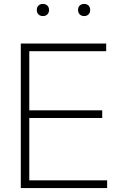

<svg xmlns="http://www.w3.org/2000/svg" viewBox="-20 -953 644 973"><path d="M85.4 0V-732.4H518.1V-693.4H128.4V-394H498V-355H128.4V-39.1H522.9V0ZM406.7 -871.6Q392.6 -871.6 384 -880.1Q375.5 -888.7 375.5 -902.3Q375.5 -916.5 384 -924.8Q392.6 -933.1 406.7 -933.1Q420.4 -933.1 428.7 -924.8Q437 -916.5 437 -902.3Q437 -888.7 428.7 -880.1Q420.4 -871.6 406.7 -871.6ZM197.8 -871.6Q183.6 -871.6 175 -880.1Q166.5 -888.7 166.5 -902.3Q166.5 -916.5 175 -924.8Q183.6 -933.1 197.3 -933.1Q211.4 -933.1 220 -924.8Q228.5 -916.5 228.5 -902.3Q228.5 -888.7 220 -880.1Q211.4 -871.6 197.8 -871.6Z"/></svg>

Font: Kumbh Sans ExtraLight
Style: Regular
Weight: 250
Version: Version 1.005